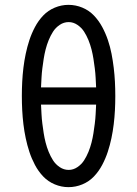

<svg xmlns="http://www.w3.org/2000/svg" viewBox="-20 -763 565 791"><path d="M262 8Q233 8 205.5 -3.5Q178 -15 158 -36Q138 -57 124 -83.5Q110 -110 101 -137.5Q92 -165 86 -193.5Q80 -222 76.5 -251Q73 -280 71.5 -309Q70 -338 70 -368Q70 -397 71.5 -426Q73 -455 76.5 -484Q80 -513 86 -541.5Q92 -570 101 -597.5Q110 -625 124 -651.5Q138 -678 158 -699Q178 -720 205.5 -731.5Q233 -743 262 -743Q292 -743 319.5 -731.5Q347 -720 367 -699Q387 -678 401 -652Q415 -626 424.5 -598Q434 -570 439.5 -541.5Q445 -513 448.5 -484Q452 -455 453.5 -426Q455 -397 455 -367Q455 -338 453.5 -309Q452 -280 448.5 -251Q445 -222 439 -193.5Q433 -165 424 -137.5Q415 -110 401 -83.5Q387 -57 367 -36Q347 -15 319.5 -3.5Q292 8 262 8ZM376 -403Q375 -423 374 -442.5Q373 -462 370.5 -481.5Q368 -501 365 -520.5Q362 -540 357 -559.5Q352 -579 344.5 -597.5Q337 -616 326.5 -632.5Q316 -649 299 -660.5Q282 -672 263 -672Q243 -672 226 -660.5Q209 -649 198.5 -632.5Q188 -616 180.5 -597.5Q173 -579 168 -559.5Q163 -540 160 -520.5Q157 -501 154.5 -481.5Q152 -462 151 -442.5Q150 -423 149 -403ZM263 -63Q282 -63 299 -74.5Q316 -86 326.5 -102.5Q337 -119 344.5 -137.5Q352 -156 357 -175.5Q362 -195 365 -214.5Q368 -234 370.5 -253.5Q373 -273 374 -292.5Q375 -312 376 -332H149Q150 -312 151 -292.5Q152 -273 154.5 -253.5Q157 -234 160 -214.5Q163 -195 168 -175.5Q173 -156 180.5 -137.5Q188 -119 198.5 -102.5Q209 -86 226 -74.5Q243 -63 263 -63Z"/></svg>

Font: Iosevka Pride
Style: Regular
Weight: 400
Monospace: yes
Designer: Belleve Invis
Foundry: Belleve Invis
Version: Version 30.3.1; ttfautohint (v1.8.4)